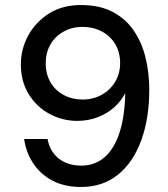

<svg xmlns="http://www.w3.org/2000/svg" viewBox="-20 -732 669 764"><path d="M303 12Q235 12 186.5 -14.5Q138 -41 110.5 -84.5Q83 -128 76 -179H169Q179 -128 214.5 -100.5Q250 -73 304 -73Q354 -73 391.5 -102.5Q429 -132 451.5 -192.5Q474 -253 478 -345Q478 -349 478 -353Q478 -357 478 -361Q463 -331 435.5 -306Q408 -281 370 -266Q332 -251 287 -251Q229 -251 177.5 -278.5Q126 -306 94.5 -357Q63 -408 63 -476Q63 -537 92.5 -591Q122 -645 175.5 -678.5Q229 -712 302 -712Q378 -712 430.5 -683.5Q483 -655 514.5 -607Q546 -559 560 -499Q574 -439 574 -376Q574 -261 542 -173.5Q510 -86 449.5 -37Q389 12 303 12ZM309 -336Q351 -336 385 -355Q419 -374 438.5 -407Q458 -440 458 -481Q458 -524 438.5 -556.5Q419 -589 385 -607Q351 -625 308 -625Q267 -625 233.5 -606.5Q200 -588 181 -555.5Q162 -523 162 -480Q162 -437 181 -404.5Q200 -372 233.5 -354Q267 -336 309 -336Z"/></svg>

Font: DM Sans 12pt Medium
Style: Regular
Weight: 500
Version: Version 4.004;gftools[0.9.30]